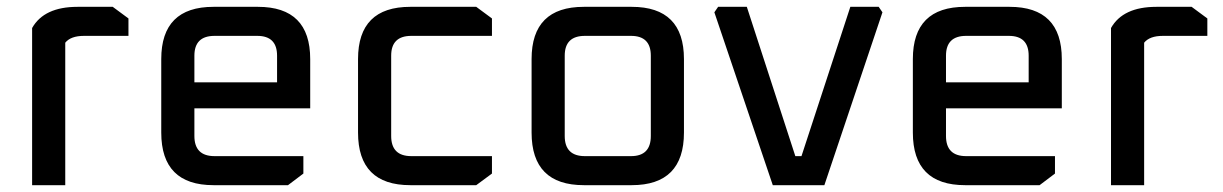

<svg xmlns="http://www.w3.org/2000/svg" viewBox="-20 -542 3580 562"><path d="M74 0V-460Q109 -522 207 -522H310L356 -488V-437H226Q187 -437 171 -417V0Z M452 -154V-369Q452 -522 605 -522H735Q888 -522 888 -369V-225H549V-144Q549 -85 608 -85H868V-34L823 0H605Q452 0 452 -154ZM549 -301H791V-379Q791 -437 733 -437H608Q549 -437 549 -379Z M1028 -154V-369Q1028 -522 1181 -522H1374L1420 -488V-437H1184Q1125 -437 1125 -379V-144Q1125 -85 1184 -85H1420V-34L1374 0H1181Q1028 0 1028 -154Z M1536 -154V-369Q1536 -522 1689 -522H1829Q1982 -522 1982 -369V-154Q1982 0 1829 0H1689Q1536 0 1536 -154ZM1633 -144Q1633 -85 1692 -85H1827Q1885 -85 1885 -144V-379Q1885 -437 1827 -437H1692Q1633 -437 1633 -379Z M2071 -506 2082 -522H2166L2308 -85H2326L2469 -522H2552L2563 -506L2393 0H2242Z M2652 -154V-369Q2652 -522 2805 -522H2935Q3088 -522 3088 -369V-225H2749V-144Q2749 -85 2808 -85H3068V-34L3023 0H2805Q2652 0 2652 -154ZM2749 -301H2991V-379Q2991 -437 2933 -437H2808Q2749 -437 2749 -379Z M3232 0V-460Q3267 -522 3365 -522H3468L3514 -488V-437H3384Q3345 -437 3329 -417V0Z"/></svg>

Font: Oxanium ExtraLight Medium
Style: Regular
Weight: 500
Version: Version 2.000